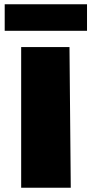

<svg xmlns="http://www.w3.org/2000/svg" viewBox="-20 -878 430 898"><path d="M79 -658H305L311 0H79ZM2 -858H387V-734H2Z"/></svg>

Font: Ysabeau Black
Style: Regular
Weight: 900
Designer: Christian Thalmann (Catharsis Fonts)
Version: Version 0.003